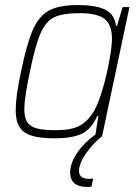

<svg xmlns="http://www.w3.org/2000/svg" viewBox="-20 -538 552 758"><path d="M491 -510 383 0Q351 24 321.5 65Q292 106 292 137Q292 168 331 168L348 167L341 199Q334 200 325 200Q257 200 257 143Q257 107 284 66.5Q311 26 357 -7L368 -80H364Q340 -27 302 -9.5Q264 8 197 8Q139 8 106 -2Q73 -12 57.5 -35.5Q42 -59 42 -103Q42 -158 63 -255Q86 -367 110 -421Q134 -475 173.5 -496.5Q213 -518 288 -518Q358 -518 395 -500Q432 -482 438 -436H442L464 -510ZM422 -385Q422 -440 393 -463Q364 -486 296 -486Q228 -486 194.5 -470Q161 -454 140.5 -407.5Q120 -361 98 -255Q76 -151 76 -107Q76 -72 88.5 -54.5Q101 -37 127 -30.5Q153 -24 201 -24Q261 -24 294 -41.5Q327 -59 352 -101Q369 -131 385.5 -187.5Q402 -244 412 -300.5Q422 -357 422 -385Z"/></svg>

Font: Saira Semi Condensed Thin
Style: Italic
Weight: 100
Width: 4
Italic angle: -12°
Designer: Hector Gatti with collaboration of the Omnibus-Type team
Foundry: Omnibus-Type
Version: Version 1.001; ttfautohint (v1.8)